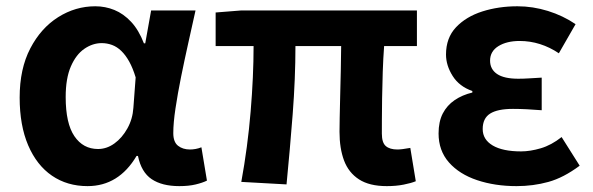

<svg xmlns="http://www.w3.org/2000/svg" viewBox="-20 -594 1936 627"><path d="M265.9 13.8Q199.6 13.8 149.7 -20.3Q99.9 -54.4 72 -119.5Q44.2 -184.6 44.2 -275.5Q44.2 -369.3 78.9 -435.9Q113.6 -502.4 170 -538Q226.4 -573.5 291.1 -573.5Q324 -573.5 353.6 -561.4Q383.3 -549.3 408.2 -522.7Q433.1 -496.1 450 -452.4H454.3L473.5 -559.8H618.5Q607.5 -509.8 594.9 -453.7Q582.4 -397.7 571.3 -342.8Q560.2 -287.8 553.1 -240.2Q545.9 -192.5 545.9 -159.3Q545.9 -130.2 561.4 -118Q576.9 -105.8 600.5 -105.8Q608.9 -105.8 618.6 -107.5Q628.3 -109.2 637.7 -113L655.8 -4.2Q641.6 2.9 619.1 8.3Q596.5 13.8 565.5 13.8Q509.1 13.8 475.2 -9Q441.4 -31.8 430.5 -84.8H426Q367.6 13.8 265.9 13.8ZM300.1 -107.4Q328.5 -107.4 353.6 -125.5Q378.7 -143.6 395.9 -174.4Q413.2 -205.2 415.6 -242.3L423 -341.3Q413.9 -371.4 402 -392.9Q390 -414.3 376.1 -427.7Q362.1 -441.2 345.9 -447.2Q329.6 -453.2 312 -453.2Q282.5 -453.2 255.3 -434.5Q228.2 -415.8 211.4 -377Q194.5 -338.2 194.5 -277.1Q194.5 -191 223 -149.2Q251.4 -107.4 300.1 -107.4Z M1243.2 13.8Q1186.4 13.8 1152.4 -8.2Q1118.4 -30.2 1103.5 -69.9Q1088.7 -109.6 1088.7 -163.7Q1088.7 -179 1089.3 -209.8Q1089.9 -240.7 1090.9 -280.8Q1091.9 -321 1092.9 -363.4Q1093.9 -405.9 1094.1 -443.6H944.8Q944.8 -338.4 935.8 -221.1Q926.7 -103.9 915.7 8.2L768 0Q788.9 -114.4 798.5 -229.8Q808.1 -345.3 808.1 -443.6H684.2V-553.2L767.1 -559.8H1341.5V-443.6H1234.4Q1231.4 -403.9 1229.9 -359.3Q1228.4 -314.7 1227.8 -273.5Q1227.2 -232.3 1227.1 -201.5Q1227 -170.6 1227 -157.7Q1227 -128.1 1239.9 -117Q1252.8 -105.8 1278 -105.8Q1291.3 -105.8 1319.9 -111L1337.8 -2.2Q1322.7 4.1 1298.1 8.9Q1273.5 13.8 1243.2 13.8Z M1666.9 13.8Q1596.1 13.8 1538 -5.7Q1479.9 -25.2 1446 -63.7Q1412.2 -102.2 1412.2 -158.2Q1412.2 -196.6 1425.9 -223.3Q1439.7 -250 1464.7 -267Q1489.6 -284 1522.5 -291.8V-296.8Q1479.9 -311.5 1458.2 -345.9Q1436.5 -380.4 1436.5 -415.9Q1436.5 -470.3 1469.2 -505Q1501.9 -539.6 1555 -556.6Q1608.1 -573.5 1669.8 -573.5Q1720.1 -573.5 1769.4 -558.2Q1818.6 -542.9 1859.6 -515.1L1805 -420Q1775.6 -439.8 1743.4 -450Q1711.1 -460.2 1677.1 -460.2Q1634.7 -460.2 1607.5 -443.3Q1580.4 -426.4 1580.4 -396Q1580.4 -367.9 1603.2 -352.4Q1626.1 -336.9 1672.6 -336.9Q1690 -336.9 1709.9 -338.2Q1729.8 -339.5 1749 -340.5V-234Q1724.4 -236 1700.8 -237.2Q1677.2 -238.4 1655.1 -238.4Q1604.8 -238.4 1580.5 -223Q1556.3 -207.6 1556.3 -172.6Q1556.3 -138.3 1589 -118.9Q1621.7 -99.6 1681.8 -99.6Q1711.3 -99.6 1746 -109.8Q1780.6 -120 1814 -146.4L1873 -52.9Q1820.2 -13.5 1770.7 0.1Q1721.2 13.8 1666.9 13.8Z"/></svg>

Font: Noto Sans KR Thin
Style: Regular
Weight: 100
Designer: Ryoko NISHIZUKA 西塚涼子 (kana, bopomofo & ideographs); Paul D. Hunt (Latin, Greek & Cyrillic); Sandoll Communications 산돌커뮤니
Foundry: Adobe
Version: Version 2.004-H2;hotconv 1.0.118;makeotfexe 2.5.65603